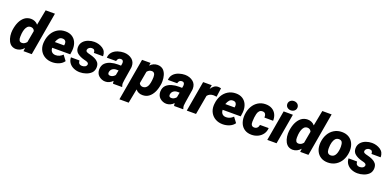

<svg xmlns="http://www.w3.org/2000/svg" viewBox="4 -1840 6386 3134"><g transform="rotate(20 3197.0 -273.5)"><path d="M306.6 0 313.5 -57.1Q284.2 -22.9 249 -6.3Q213.9 10.3 177.2 10.3Q146.5 10.3 119.1 -1.2Q91.8 -12.7 73.7 -33.2Q44.9 -65.9 30.8 -113.3Q16.6 -160.6 16.6 -212.9Q16.6 -232.9 19 -256.3L20 -264.2Q43 -429.7 133.3 -501.5Q155.8 -519 184.6 -528.6Q213.4 -538.1 243.7 -538.1Q279.8 -538.1 312.3 -523.9Q344.7 -509.8 367.2 -481.9L418.5 -750H580.1L450.2 0ZM179.7 -256.8 176.8 -202.1Q175.3 -164.1 188.5 -140.6Q201.7 -117.2 234.4 -117.2Q280.8 -117.2 315.9 -162.1L352.5 -365.7Q344.2 -389.2 326.2 -400.6Q308.1 -412.1 285.6 -412.1Q269 -412.1 253.7 -406.2Q238.3 -400.4 228.5 -389.6Q208 -367.7 196.5 -335Q185.1 -302.2 181.2 -267.1Z M1008.8 -82Q978 -36.6 922.4 -13.4Q866.7 9.8 806.2 9.8Q736.3 9.8 681.6 -20Q627 -49.8 596.7 -102.8Q566.4 -155.8 566.4 -222.7Q566.4 -230.5 567.4 -245.1L569.3 -264.2Q577.1 -340.8 612.3 -403.1Q647.5 -465.3 706.8 -501.7Q766.1 -538.1 843.3 -538.1Q910.2 -538.1 957.5 -508.8Q1004.9 -479.5 1028.8 -429Q1052.7 -378.4 1052.7 -315.4Q1052.7 -295.4 1050.8 -279.3L1041.5 -212.4H728Q728 -168.9 752.4 -143.3Q776.9 -117.7 821.3 -117.7Q888.2 -117.7 941.9 -171.4ZM736.3 -314.9H897L899.9 -329.1Q901.4 -338.9 901.4 -347.2Q901.4 -376 885.5 -393.6Q869.6 -411.1 838.9 -411.6Q799.3 -413.1 775.9 -386.5Q752.4 -359.9 736.3 -314.9Z M1366.2 -158.2Q1366.2 -185.5 1318.8 -198.7L1281.2 -208.5Q1210.9 -227.1 1165 -263.4Q1119.1 -299.8 1119.1 -362.3Q1119.1 -420.4 1152.8 -460.7Q1186.5 -501 1242.7 -521Q1291.5 -538.6 1344.2 -538.6Q1425.3 -538.6 1491.2 -495.6Q1555.2 -453.6 1555.7 -365.7L1396 -366.2Q1396.5 -397 1383.8 -412.8Q1371.1 -428.7 1340.8 -428.7Q1315.9 -428.7 1295.2 -414.3Q1274.4 -399.9 1270 -376Q1269.5 -373.5 1269.5 -368.7Q1269.5 -348.1 1289.8 -338.1Q1310.1 -328.1 1340.3 -321.8Q1391.6 -309.6 1431.2 -291.3Q1470.7 -272.9 1495.1 -243.2Q1507.3 -228.5 1513.7 -207.5Q1520 -186.5 1520 -162.6Q1520 -133.3 1509.8 -106.2Q1499.5 -79.1 1479.5 -59.6Q1443.8 -25.4 1391.6 -7.8Q1339.4 9.8 1286.1 9.8Q1230 9.8 1180.7 -11.2Q1131.3 -32.2 1100.6 -73Q1069.8 -113.8 1068.8 -170.4L1217.3 -169.9Q1218.8 -100.1 1286.6 -100.1Q1315.4 -100.1 1337.9 -112.8Q1360.4 -125.5 1365.7 -151.4Q1366.2 -153.8 1366.2 -158.2Z M1861.8 0Q1855 -22 1855.5 -48.3Q1828.6 -19 1795.7 -4.4Q1762.7 10.3 1728 10.3Q1696.3 10.3 1666.7 -1.5Q1637.2 -13.2 1613.8 -34.2Q1591.3 -54.2 1580.3 -82.8Q1569.3 -111.3 1569.3 -143.1Q1569.3 -175.3 1580.6 -205.1Q1591.8 -234.9 1612.3 -254.4Q1649.9 -290.5 1707.3 -306.9Q1764.6 -323.2 1830.1 -323.2L1883.8 -322.3L1889.6 -352.1Q1891.6 -366.7 1891.6 -373.5Q1891.6 -396 1880.9 -409.9Q1870.1 -423.8 1845.7 -423.8Q1794.4 -423.8 1782.2 -365.7L1621.1 -365.2Q1624 -423.8 1659.7 -463.4Q1695.3 -502.9 1753.4 -522Q1807.1 -539.1 1856.4 -539.1Q1897 -539.1 1934.6 -526.9Q1972.2 -514.6 2003.4 -488.3Q2052.7 -444.8 2052.7 -371.6Q2052.7 -364.3 2051.8 -349.6L2015.6 -123.5L2009.3 -70.8Q2008.3 -62 2008.3 -57.1Q2008.3 -33.2 2019 -9.3L2018.6 0ZM1856.4 -149.4 1872.6 -234.9 1831.1 -235.4Q1792.5 -234.4 1764.9 -212.9Q1737.3 -191.4 1731.9 -153.3Q1731.4 -149.9 1731.4 -143.6Q1731.4 -106.4 1774.4 -106.4Q1820.3 -106.4 1856.4 -149.4Z M2255.4 -44.4 2207.5 203.1H2046.9L2173.8 -528.3L2321.8 -528.8L2314 -479Q2339.8 -508.8 2373.8 -523.4Q2407.7 -538.1 2443.4 -538.1Q2475.1 -538.1 2503.2 -526.9Q2531.2 -515.6 2549.3 -495.6Q2578.6 -463.4 2592.3 -416Q2606 -368.7 2606 -315.4Q2606 -290.5 2604 -271.5Q2579.6 -94.2 2484.4 -23.4Q2439.9 10.3 2375 10.3Q2299.3 10.3 2255.4 -44.4ZM2307.6 -369.6 2270 -159.7Q2277.8 -139.2 2295.9 -127.9Q2314 -116.7 2335.9 -116.7Q2358.9 -116.7 2380.4 -129.2Q2401.9 -141.6 2415 -166Q2442.9 -216.3 2446.3 -326.7Q2447.3 -411.1 2386.7 -411.1Q2339.8 -411.1 2307.6 -369.6Z M2922.9 0Q2916 -22 2916.5 -48.3Q2889.6 -19 2856.7 -4.4Q2823.7 10.3 2789.1 10.3Q2757.3 10.3 2727.8 -1.5Q2698.2 -13.2 2674.8 -34.2Q2652.3 -54.2 2641.4 -82.8Q2630.4 -111.3 2630.4 -143.1Q2630.4 -175.3 2641.6 -205.1Q2652.8 -234.9 2673.3 -254.4Q2710.9 -290.5 2768.3 -306.9Q2825.7 -323.2 2891.1 -323.2L2944.8 -322.3L2950.7 -352.1Q2952.6 -366.7 2952.6 -373.5Q2952.6 -396 2941.9 -409.9Q2931.2 -423.8 2906.7 -423.8Q2855.5 -423.8 2843.3 -365.7L2682.1 -365.2Q2685.1 -423.8 2720.7 -463.4Q2756.3 -502.9 2814.5 -522Q2868.2 -539.1 2917.5 -539.1Q2958 -539.1 2995.6 -526.9Q3033.2 -514.6 3064.5 -488.3Q3113.8 -444.8 3113.8 -371.6Q3113.8 -364.3 3112.8 -349.6L3076.7 -123.5L3070.3 -70.8Q3069.3 -62 3069.3 -57.1Q3069.3 -33.2 3080.1 -9.3L3079.6 0ZM2917.5 -149.4 2933.6 -234.9 2892.1 -235.4Q2853.5 -234.4 2825.9 -212.9Q2798.3 -191.4 2793 -153.3Q2792.5 -149.9 2792.5 -143.6Q2792.5 -106.4 2835.4 -106.4Q2881.3 -106.4 2917.5 -149.4Z M3363.3 -335.4 3303.7 0H3143.1L3234.9 -528.3L3384.3 -528.8L3372.1 -460Q3396.5 -497.6 3426 -518.6Q3455.6 -539.6 3494.6 -539.6Q3514.2 -539.6 3543.9 -532.7L3522.9 -379.4Q3491.7 -384.3 3471.2 -384.3Q3400.4 -384.3 3363.3 -335.4Z M3969.7 -82Q3939 -36.6 3883.3 -13.4Q3827.6 9.8 3767.1 9.8Q3697.3 9.8 3642.6 -20Q3587.9 -49.8 3557.6 -102.8Q3527.3 -155.8 3527.3 -222.7Q3527.3 -230.5 3528.3 -245.1L3530.3 -264.2Q3538.1 -340.8 3573.2 -403.1Q3608.4 -465.3 3667.7 -501.7Q3727.1 -538.1 3804.2 -538.1Q3871.1 -538.1 3918.5 -508.8Q3965.8 -479.5 3989.7 -429Q4013.7 -378.4 4013.7 -315.4Q4013.7 -295.4 4011.7 -279.3L4002.4 -212.4H3689Q3689 -168.9 3713.4 -143.3Q3737.8 -117.7 3782.2 -117.7Q3849.1 -117.7 3902.8 -171.4ZM3697.3 -314.9H3857.9L3860.8 -329.1Q3862.3 -338.9 3862.3 -347.2Q3862.3 -376 3846.4 -393.6Q3830.6 -411.1 3799.8 -411.6Q3760.3 -413.1 3736.8 -386.5Q3713.4 -359.9 3697.3 -314.9Z M4346.2 -188.5 4497.1 -189Q4494.1 -129.4 4462.2 -84.2Q4430.2 -39.1 4378.9 -14.6Q4327.6 9.8 4268.1 9.8Q4197.8 9.8 4149.2 -21.2Q4100.6 -52.2 4076.7 -105.2Q4052.7 -158.2 4052.7 -225.1Q4052.7 -241.2 4054.2 -257.3L4056.2 -272.9Q4064.9 -346.7 4099.1 -407Q4133.3 -467.3 4190.2 -502.7Q4247.1 -538.1 4320.8 -538.1Q4385.3 -538.1 4431.6 -511.5Q4478 -484.9 4502 -437Q4525.9 -389.2 4524.4 -325.7L4373.5 -326.2Q4375 -363.8 4360.8 -387.7Q4346.7 -411.6 4310.1 -411.6Q4275.9 -411.6 4255.9 -389.9Q4235.8 -368.2 4227.1 -332Q4218.8 -295.4 4215.8 -268.6L4215.3 -257.3L4211.4 -201.2Q4207.5 -116.7 4270.5 -116.7Q4302.2 -116.7 4321.8 -136.2Q4341.3 -155.8 4346.2 -188.5Z M4736.8 -745.1Q4760.3 -745.1 4780.5 -735.4Q4800.8 -725.6 4812.7 -707.3Q4824.7 -689 4824.7 -665Q4824.7 -641.1 4812.5 -622.6Q4800.3 -604 4779.8 -594Q4759.3 -584 4735.4 -584Q4711.9 -584 4691.7 -593.8Q4671.4 -603.5 4659.4 -621.8Q4647.5 -640.1 4647.5 -664.1Q4647.5 -688 4659.7 -706.5Q4671.9 -725.1 4692.4 -735.1Q4712.9 -745.1 4736.8 -745.1ZM4793.9 -528.3 4702.6 0H4541.5L4633.3 -528.3Z M5112.8 0 5119.6 -57.1Q5090.3 -22.9 5055.2 -6.3Q5020 10.3 4983.4 10.3Q4952.6 10.3 4925.3 -1.2Q4897.9 -12.7 4879.9 -33.2Q4851.1 -65.9 4836.9 -113.3Q4822.8 -160.6 4822.8 -212.9Q4822.8 -232.9 4825.2 -256.3L4826.2 -264.2Q4849.1 -429.7 4939.5 -501.5Q4961.9 -519 4990.7 -528.6Q5019.5 -538.1 5049.8 -538.1Q5085.9 -538.1 5118.4 -523.9Q5150.9 -509.8 5173.3 -481.9L5224.6 -750H5386.2L5256.3 0ZM4985.8 -256.8 4982.9 -202.1Q4981.4 -164.1 4994.6 -140.6Q5007.8 -117.2 5040.5 -117.2Q5086.9 -117.2 5122.1 -162.1L5158.7 -365.7Q5150.4 -389.2 5132.3 -400.6Q5114.3 -412.1 5091.8 -412.1Q5075.2 -412.1 5059.8 -406.2Q5044.4 -400.4 5034.7 -389.6Q5014.2 -367.7 5002.7 -335Q4991.2 -302.2 4987.3 -267.1Z M5372.6 -266.1Q5380.9 -342.3 5416 -404.3Q5451.2 -466.3 5510.3 -502.2Q5569.3 -538.1 5645.5 -538.1Q5716.8 -538.1 5767.3 -507.1Q5817.9 -476.1 5843.5 -422.4Q5869.1 -368.7 5869.1 -301.8Q5869.1 -286.1 5867.7 -270Q5860.4 -190.4 5825 -126.7Q5789.6 -63 5729.7 -26.6Q5669.9 9.8 5593.3 9.8Q5522.5 9.8 5472.2 -21Q5421.9 -51.8 5396 -104.7Q5370.1 -157.7 5370.1 -224.6Q5370.1 -239.7 5371.6 -255.9ZM5599.6 -116.2Q5692.4 -116.2 5707 -270Q5708.5 -287.1 5708.5 -307.1Q5708.5 -358.4 5692.4 -386.2Q5685.1 -398.4 5670.4 -405Q5655.8 -411.6 5638.2 -411.6Q5620.6 -411.6 5604.2 -405Q5587.9 -398.4 5576.7 -385.7Q5554.7 -360.8 5542.7 -317.6Q5530.8 -274.4 5530.8 -219.7Q5530.8 -204.6 5531.2 -196.8Q5534.2 -116.2 5599.6 -116.2Z M6188.5 -158.2Q6188.5 -185.5 6141.1 -198.7L6103.5 -208.5Q6033.2 -227.1 5987.3 -263.4Q5941.4 -299.8 5941.4 -362.3Q5941.4 -420.4 5975.1 -460.7Q6008.8 -501 6064.9 -521Q6113.8 -538.6 6166.5 -538.6Q6247.6 -538.6 6313.5 -495.6Q6377.4 -453.6 6377.9 -365.7L6218.3 -366.2Q6218.8 -397 6206.1 -412.8Q6193.4 -428.7 6163.1 -428.7Q6138.2 -428.7 6117.4 -414.3Q6096.7 -399.9 6092.3 -376Q6091.8 -373.5 6091.8 -368.7Q6091.8 -348.1 6112.1 -338.1Q6132.3 -328.1 6162.6 -321.8Q6213.9 -309.6 6253.4 -291.3Q6293 -272.9 6317.4 -243.2Q6329.6 -228.5 6335.9 -207.5Q6342.3 -186.5 6342.3 -162.6Q6342.3 -133.3 6332 -106.2Q6321.8 -79.1 6301.8 -59.6Q6266.1 -25.4 6213.9 -7.8Q6161.6 9.8 6108.4 9.8Q6052.2 9.8 6002.9 -11.2Q5953.6 -32.2 5922.9 -73Q5892.1 -113.8 5891.1 -170.4L6039.6 -169.9Q6041 -100.1 6108.9 -100.1Q6137.7 -100.1 6160.2 -112.8Q6182.6 -125.5 6188 -151.4Q6188.5 -153.8 6188.5 -158.2Z"/></g></svg>

Font: Mardoto Black
Style: Italic
Weight: 900
Italic angle: -12°
Designer: Christian Robertson, Vahan Hovhannisyan
Foundry: Google
Version: Version 1.000